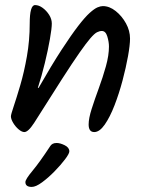

<svg xmlns="http://www.w3.org/2000/svg" viewBox="-20 -515 573 756"><path d="M76 5Q66 5 53.5 -5.5Q41 -16 32 -31Q23 -46 23 -57Q23 -64 34 -96.5Q45 -129 60 -180Q75 -231 86 -293.5Q97 -356 97 -422Q97 -495 118 -495Q133 -495 148 -484Q163 -473 173.5 -456.5Q184 -440 184 -422Q184 -404 176.5 -361Q169 -318 156.5 -266.5Q144 -215 129 -169H132Q184 -260 222.5 -319Q261 -378 288 -413Q315 -448 333.5 -464.5Q352 -481 364 -486Q376 -491 385 -491Q411 -491 435.5 -471.5Q460 -452 476 -423Q492 -394 492 -363Q492 -338 484 -293.5Q476 -249 462.5 -198Q449 -147 431 -100.5Q413 -54 392.5 -24.5Q372 5 351 5Q329 5 329 -25Q329 -49 341 -86.5Q353 -124 369 -167.5Q385 -211 397 -254Q409 -297 409 -332Q409 -350 402.5 -371.5Q396 -393 381 -393Q372 -393 362 -388Q352 -383 336 -364.5Q320 -346 293 -307.5Q266 -269 223 -202Q180 -135 115 -32Q102 -12 92.5 -3.5Q83 5 76 5ZM105 221Q80 221 80 202Q80 191 108 157.5Q136 124 178 60Q181 55 187 51.5Q193 48 203 48Q217 48 235 57Q253 66 253 81Q253 90 236 112.5Q219 135 194.5 160Q170 185 145.5 203Q121 221 105 221Z"/></svg>

Font: Solitreo
Style: Regular
Weight: 400
Designer: Nathan Gross, Bryan Kirschen, Binghamton University
Foundry: Eli Heuer
Version: Version 1.100; ttfautohint (v1.8.4.7-5d5b)